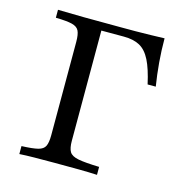

<svg xmlns="http://www.w3.org/2000/svg" viewBox="-90 -652 693 734"><g transform="rotate(15 257.0 -285.5)"><path d="M50.8 0V-31.5Q94.4 -33.1 115.3 -38.3Q136.3 -43.5 143.1 -57.7Q150 -71.8 150 -100.8V-470.2Q150 -500 143.1 -514.1Q136.3 -528.2 115.3 -533.5Q94.4 -538.7 50.8 -539.5V-571Q129 -568.5 298.4 -568.5Q327.4 -568.5 357.7 -568.5Q387.9 -568.5 417.7 -569.4Q447.6 -570.2 472.6 -571Q472.6 -523.4 476.6 -476.2Q480.6 -429 487.9 -383.9H455.6Q442.7 -442.7 425.8 -476.2Q408.9 -509.7 383.9 -523.4Q358.9 -537.1 320.2 -537.1H231.5V-100.8Q231.5 -71.8 239.9 -57.7Q248.4 -43.5 275.4 -38.3Q302.4 -33.1 358.1 -31.5V0Q327.4 -1.6 287.1 -2Q246.8 -2.4 191.1 -2.4Q143.5 -2.4 109.7 -2Q75.8 -1.6 50.8 0Z"/></g></svg>

Font: Playfair 12pt
Style: Regular
Weight: 400
Designer: Claus Eggers Sørensen
Foundry: Claus Eggers Sørensen
Version: Version 2.000;gftools[0.9.28]